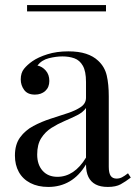

<svg xmlns="http://www.w3.org/2000/svg" viewBox="-20 -732 538 759"><path d="M171 7Q130 7 100 -8.5Q70 -24 54.5 -52Q39 -80 39 -117Q39 -161 59.5 -189Q80 -217 112 -234Q144 -251 179.5 -262.5Q215 -274 247 -284.5Q279 -295 299.5 -309Q320 -323 320 -346V-408Q320 -450 307.5 -472Q295 -494 274 -501.5Q253 -509 227 -509Q202 -509 173.5 -502Q145 -495 128 -473Q147 -469 161 -453Q175 -437 175 -412Q175 -387 159 -372.5Q143 -358 118 -358Q89 -358 75.5 -376.5Q62 -395 62 -418Q62 -444 75 -460Q88 -476 108 -490Q131 -506 167.5 -517.5Q204 -529 250 -529Q291 -529 320 -519.5Q349 -510 368 -492Q394 -468 402 -433.5Q410 -399 410 -351V-73Q410 -48 417.5 -37Q425 -26 441 -26Q452 -26 462 -31Q472 -36 486 -47L497 -30Q476 -14 457 -3.5Q438 7 406 7Q377 7 358 -3Q339 -13 329.5 -32.5Q320 -52 320 -82Q293 -37 255.5 -15Q218 7 171 7ZM207 -33Q240 -33 268.5 -52Q297 -71 320 -109V-305Q308 -288 285 -276.5Q262 -265 235 -253.5Q208 -242 183.5 -226.5Q159 -211 143 -186Q127 -161 127 -121Q127 -81 148.5 -57Q170 -33 207 -33ZM399 -712V-687H87V-712Z"/></svg>

Font: Playfair Display
Style: Regular
Weight: 400
Designer: Claus Eggers Sørensen
Foundry: Claus Eggers Sørensen
Version: Version 1.203